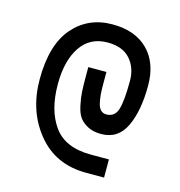

<svg xmlns="http://www.w3.org/2000/svg" viewBox="-93 -784 721 767"><g transform="rotate(15 267.5 -400.0)"><path d="M305 -510Q305 -510 305 -460Q305 -434 306.5 -416.5Q308 -399 312 -381.5Q316 -364 325 -355Q334 -346 348 -346Q383 -346 394 -381.5Q405 -417 405 -500Q405 -554 373.5 -589.5Q342 -625 280 -625Q207 -625 168.5 -567.5Q130 -510 130 -413Q130 -305 177 -240Q224 -175 330 -175H405V-100H330Q204 -100 129.5 -191Q55 -282 55 -413Q55 -556 117.5 -628Q180 -700 280 -700Q374 -700 427 -647Q480 -594 480 -500Q480 -396 449 -330.5Q418 -265 348 -265Q315 -265 292.5 -277Q270 -289 258 -305.5Q246 -322 239.5 -352.5Q233 -383 231.5 -407.5Q230 -432 230 -472V-510Z"/></g></svg>

Font: Beorc Gothic
Style: Regular
Weight: 400
Version: Version 001.001